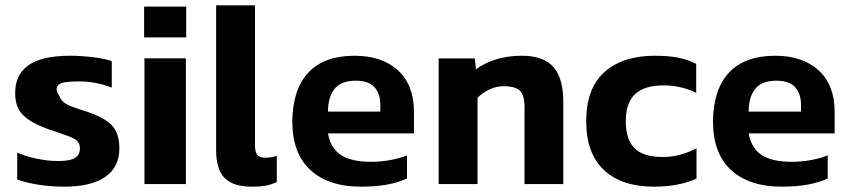

<svg xmlns="http://www.w3.org/2000/svg" viewBox="-20 -694 3204 724"><path d="M430.1 -134.9Q430.1 -195.3 397.6 -225.7Q365.2 -256.1 291.2 -278.1Q261.4 -288 245.6 -294.2Q229.8 -300.4 219.3 -309.4Q208.7 -318.3 203.7 -332.5Q187.1 -355.4 197.8 -370.2Q202.7 -379.9 222.8 -383.4Q242.8 -386.9 273.4 -387Q277.6 -387 280.6 -387Q309.5 -387 341.2 -381Q372.8 -375.1 401.5 -363.5V-463.6Q375.5 -472.8 330.3 -478.3Q285 -483.8 244.9 -483.8Q138.6 -483.8 87.9 -448.4Q37.2 -413 37.2 -343.9Q37.2 -291.7 63.3 -263.7Q89.4 -235.7 140.5 -215.3Q153.3 -210.4 164.1 -206.1Q170.5 -204.1 179.5 -201.2Q205.9 -191.6 228.4 -183.9Q256.7 -174.8 269 -164.3Q281.3 -153.9 281.3 -134.9Q281.3 -110.4 263.5 -98.9Q245.7 -87.4 206.1 -86.9Q199.3 -86.9 194.2 -86.9Q161.9 -86.9 119.2 -95.5Q76.5 -104 45 -118.6V-17.3Q75.2 -5.8 122.4 2.1Q169.6 9.9 222.4 9.9Q323.4 9.9 376.8 -26.9Q430.1 -63.7 430.1 -134.9Z M682.2 -553.1V-669.2H523.4V-553.1ZM680.9 0V-473.9L524.7 -474V0Z M1023.7 -7.4V-106.7Q1004.8 -99.4 978.2 -99.4Q958.9 -99.4 950.3 -109.8Q941.6 -120.2 941.6 -145.4V-674H795V-128.2Q795 -55.3 827 -22.7Q859.1 9.9 930.3 9.9Q958.6 9.9 978.7 6.7Q998.9 3.5 1023.7 -7.4Z M1514.8 -20.9V-108.2Q1488.2 -97.1 1452 -90.5Q1415.7 -83.8 1380.1 -83.8Q1303.8 -83.8 1265.1 -109.8Q1226.5 -135.7 1216.8 -191.1H1541V-272.2Q1541 -373.1 1480.9 -428.5Q1420.7 -483.8 1316.7 -483.8Q1202.7 -483.8 1143.3 -420.9Q1084 -358 1082.2 -237.5Q1082.2 -115.7 1150.3 -52.9Q1218.5 9.9 1341.6 9.9Q1395.8 9.9 1438.5 2.3Q1481.1 -5.3 1514.8 -20.9ZM1321.3 -389.7Q1369.9 -389.7 1392 -365.3Q1414.1 -340.8 1414.1 -299.3V-273.1H1216.8Q1216.8 -328.2 1241.6 -359Q1266.3 -389.8 1321.3 -389.7Z M1780.6 0V-325Q1799.6 -344.4 1825.5 -356.6Q1851.4 -368.9 1878.8 -368.9Q1923.9 -368.9 1940.9 -351.3Q1957.9 -333.7 1957.9 -291.6V0H2104.1V-310.1Q2104.1 -399.2 2066.7 -441.5Q2029.2 -483.8 1948 -483.8Q1895.2 -483.8 1851.2 -470.3Q1807.3 -456.7 1774.9 -432.7L1770.3 -473.9H1634.1V0Z M2606.4 -20.5V-134.8Q2542.7 -101.9 2479.3 -101.9Q2406.6 -101.9 2373.1 -134.7Q2339.7 -167.5 2339.7 -237Q2339.7 -306 2374.8 -339Q2409.9 -372 2481 -372Q2549.7 -372 2605.2 -343.7V-453.4Q2571.7 -469.9 2535.7 -476.9Q2499.6 -483.8 2449.3 -483.8Q2328.5 -483.8 2259.5 -422.4Q2190.5 -360.9 2190.5 -237Q2190.5 -115.9 2257.1 -53Q2323.6 9.9 2446.7 9.9Q2539 9.9 2606.4 -20.5Z M3101.2 -20.9V-108.2Q3074.5 -97.1 3038.3 -90.5Q3002.1 -83.8 2966.4 -83.8Q2890.1 -83.8 2851.5 -109.8Q2812.8 -135.7 2803.1 -191.1H3127.3V-272.2Q3127.3 -373.1 3067.2 -428.5Q3007.1 -483.8 2903 -483.8Q2789 -483.8 2729.6 -420.9Q2670.3 -358 2668.5 -237.5Q2668.5 -115.7 2736.7 -52.9Q2804.9 9.9 2927.9 9.9Q2982.1 9.9 3024.8 2.3Q3067.4 -5.3 3101.2 -20.9ZM2907.6 -389.7Q2956.3 -389.7 2978.3 -365.3Q3000.4 -340.8 3000.4 -299.3V-273.1H2803.1Q2803.1 -328.2 2827.9 -359Q2852.6 -389.8 2907.6 -389.7Z"/></svg>

Font: Arad-VF Thin Dots1
Style: Regular
Weight: 100
Designer: Mohammad Darvishi
Version: Version 1.000;August 30, 2024;FontCreator 15.0.0.2992 64-bit